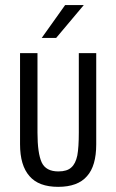

<svg xmlns="http://www.w3.org/2000/svg" viewBox="-20 -725 455 753"><path d="M58.6 -516.6H127V-205.1Q127 -124 143.6 -87.9Q160.2 -52.7 209 -52.7Q243.2 -52.7 259.8 -68.4Q276.4 -83 283.2 -115.2Q289.1 -147.5 289.1 -205.1V-516.6H357.4V-159.2Q357.4 -74.2 321.3 -34.2Q285.2 7.8 208 7.8Q131.8 7.8 95.7 -34.2Q58.6 -76.2 58.6 -159.2ZM235.4 -705.1H308.6L200.2 -576.2H143.6Z"/></svg>

Font: Dinish Condensed
Style: Regular
Weight: 400
Width: 3
Designer: Bert Driehuis
Foundry: Playbeing
Version: Version 3.006; git-39231f3c-release